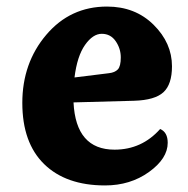

<svg xmlns="http://www.w3.org/2000/svg" viewBox="-20 -554 574 585"><path d="M207 -318 312 -331Q330 -333 339 -342.5Q348 -352 348 -379Q348 -406 332.5 -428.5Q317 -451 290 -451Q263 -451 239 -417Q215 -383 207 -318ZM329 -98Q412 -98 468 -161Q491 -151 491 -119Q491 -71 434 -30Q377 11 300 11Q181 11 114.5 -54Q48 -119 48 -240.5Q48 -362 121 -448Q194 -534 306 -534Q392 -534 448 -478.5Q504 -423 504 -352Q504 -297 478 -273Q452 -249 389 -247L204 -242Q211 -98 329 -98Z"/></svg>

Font: Laila
Style: Bold
Weight: 700
Designer: Hitesh Malaviya
Foundry: Indian Type Foundry
Version: Version 1.302;PS 1.0;hotconv 1.0.78;makeotf.lib2.5.61930; tt